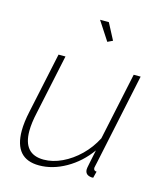

<svg xmlns="http://www.w3.org/2000/svg" viewBox="-111 -814 778 908"><g transform="rotate(15 278.0 -360.0)"><path d="M165 10Q44 10 44 -128Q44 -169 56 -224L119 -520H153L91 -228Q79 -175 79 -136Q79 -22 179 -22Q223 -22 268.5 -43.5Q314 -65 353 -103Q392 -141 417 -190L487 -520H521L427 -75Q425 -66 423 -57Q421 -48 421 -47Q421 -32 436 -32L428 0Q419 1 412 -1Q388 -6 388 -31Q388 -34 389 -40Q390 -46 394 -65.5Q398 -85 407 -128Q361 -64 296 -27Q231 10 165 10ZM266 -730H309L351 -650L326 -638Z"/></g></svg>

Font: Raleway ExtraLight
Style: Italic
Weight: 200
Italic angle: -12°
Designer: Matt McInerney, Pablo Impallari, Rodrigo Fuenzalida
Foundry: Matt McInerney, Pablo Impallari, Rodrigo Fuenzalida
Version: Version 4.026